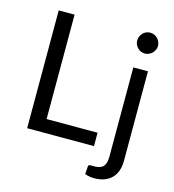

<svg xmlns="http://www.w3.org/2000/svg" viewBox="-129 -838 1025 1128"><g transform="rotate(15 383.0 -274.0)"><path d="M498 -81.5V0H91.5V-716.5H188V-81.5ZM690.5 -506.5V37.5Q690.5 68 682.5 94.2Q674.5 120.5 657 140Q639.5 159.5 612.2 170.8Q585 182 547 182Q531 182 517.5 179.5Q504 177 490.5 172L494 124Q495 119.5 497.2 117.2Q499.5 115 503.5 114.5Q507.5 114 513.8 114.2Q520 114.5 529.5 114.5Q568.5 114.5 585 96.2Q601.5 78 601.5 37.5V-506.5ZM709 -665.5Q709 -652.5 703.8 -641.2Q698.5 -630 689.8 -621.2Q681 -612.5 669.5 -607.5Q658 -602.5 645 -602.5Q632 -602.5 620.8 -607.5Q609.5 -612.5 601 -621.2Q592.5 -630 587.5 -641.2Q582.5 -652.5 582.5 -665.5Q582.5 -678.5 587.5 -690.2Q592.5 -702 601 -710.8Q609.5 -719.5 620.8 -724.5Q632 -729.5 645 -729.5Q658 -729.5 669.5 -724.5Q681 -719.5 689.8 -710.8Q698.5 -702 703.8 -690.2Q709 -678.5 709 -665.5Z"/></g></svg>

Font: Lato-Regular
Style: Regular
Weight: 400
Designer: Lukasz Dziedzic with Adam Twardoch and Botio Nikoltchev
Foundry: tyPoland Lukasz Dziedzic
Version: Version 2.015; 2015-08-06; http://www.latofonts.com/